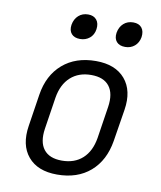

<svg xmlns="http://www.w3.org/2000/svg" viewBox="-87 -843 773 923"><g transform="rotate(10 300.0 -382.0)"><path d="M254 10Q159 10 112 -46Q65 -102 80 -197L104 -353Q119 -450 182.5 -505Q246 -560 345 -560Q440 -560 487.5 -504Q535 -448 520 -353L495 -197Q479 -99 416 -44.5Q353 10 254 10ZM265 -60Q327 -60 366 -95.5Q405 -131 416 -197L440 -353Q450 -419 422.5 -454.5Q395 -490 334 -490Q273 -490 233.5 -454.5Q194 -419 183 -353L159 -197Q149 -131 176.5 -95.5Q204 -60 265 -60ZM470 -651Q442 -651 428 -667Q414 -683 418 -711Q423 -740 442 -757Q461 -774 489 -774Q517 -774 530.5 -757Q544 -740 540 -711Q535 -683 516 -667Q497 -651 470 -651ZM250 -651Q222 -651 208 -667Q194 -683 198 -711Q203 -740 222 -757Q241 -774 269 -774Q296 -774 310 -757Q324 -740 320 -711Q316 -683 296.5 -667Q277 -651 250 -651Z"/></g></svg>

Font: JetBrains Mono NL Light
Style: Italic
Weight: 300
Italic angle: -9°
Designer: Philipp Nurullin, Konstantin Bulenkov
Foundry: JetBrains
Version: Version 2.304; ttfautohint (v1.8.4.7-5d5b)